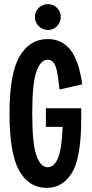

<svg xmlns="http://www.w3.org/2000/svg" viewBox="-20 -899 444 929"><path d="M26 -350Q26 -544 75 -627Q124 -710 211 -710Q278 -710 319.5 -659.5Q361 -609 378 -491L268 -466Q262 -524 255.5 -554.5Q249 -585 238.5 -597.5Q228 -610 211 -610Q176 -610 156 -552.5Q136 -495 136 -350Q136 -205 156 -147.5Q176 -90 211 -90Q242 -90 260.5 -133.5Q279 -177 283 -285H202V-375H373V-326Q373 -135 328 -62.5Q283 10 206 10Q120 10 73 -73Q26 -156 26 -350ZM149 -817Q149 -843 167.5 -861Q186 -879 212 -879Q238 -879 256 -861Q274 -843 274 -817Q274 -791 256 -772.5Q238 -754 212 -754Q186 -754 167.5 -772.5Q149 -791 149 -817Z"/></svg>

Font: Piscolabis
Style: Regular
Weight: 400
Designer: Ariel Martín Pérez
Foundry: Tunera Type Foundry
Version: Version 1.000